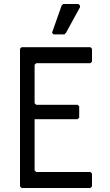

<svg xmlns="http://www.w3.org/2000/svg" viewBox="-20 -940 552 960"><path d="M88 0 80 -8V-696L88 -704H432L440 -696V-632L432 -624H161L153 -616V-424L161 -416H368L376 -408V-352L368 -344H153V-88L161 -80H432L440 -72V-8L432 0ZM248 -768 240 -776 288 -912 296 -920H372L380 -912V-904L310 -776L302 -768Z"/></svg>

Font: Hasubi Mono
Style: Regular
Weight: 400
Designer: Eli Heuer
Foundry: Eli Heuer
Version: Version 1.000